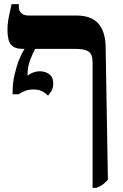

<svg xmlns="http://www.w3.org/2000/svg" viewBox="-20 -667 595 927"><path d="M427 240V-367Q427 -403 409 -417Q391 -431 343 -431H89Q50 -431 33 -451.5Q16 -472 16 -524Q16 -549 20.5 -574Q25 -599 36 -647H71V-633Q71 -614 83.5 -603Q96 -592 118 -592H350Q420 -592 454.5 -553.5Q489 -515 490 -439L501 201Q486 217 474 225.5Q462 234 445 240ZM212 -205Q199 -219 182 -227Q165 -235 142 -235Q119 -235 103 -229Q87 -223 70 -212H41V-226Q41 -267 50.5 -307.5Q60 -348 73 -380.5Q86 -413 98 -429V-451H152V-436Q146 -425 139.5 -411Q133 -397 126.5 -380Q120 -363 116.5 -344.5Q113 -326 113 -307V-302Q124 -311 140.5 -317Q157 -323 173 -323Q187 -323 202 -317.5Q217 -312 227 -299.5Q237 -287 237 -264Q237 -240 227 -225.5Q217 -211 212 -205Z"/></svg>

Font: Noto Serif Hebrew
Style: Bold
Weight: 700
Version: Version 2.003